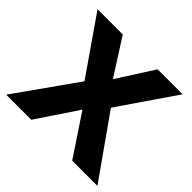

<svg xmlns="http://www.w3.org/2000/svg" viewBox="-170 -907 1098 1098"><g transform="rotate(45 379.0 -357.5)"><path d="M213 0H10L287 -391V-350L34 -715H238L392 -474H366L520 -715H722L472 -350V-391L748 0H544L365 -269H393Z"/></g></svg>

Font: Wix Madefor Display ExtraBold
Style: Regular
Weight: 800
Designer: Dalton Maag Ltd
Foundry: Dalton Maag Ltd
Version: Version 3.100